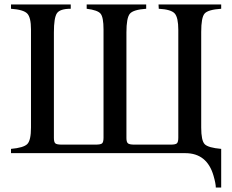

<svg xmlns="http://www.w3.org/2000/svg" viewBox="-20 -682 1034 855"><path d="M965 153H941Q941 136 931 101Q902 0 805 0H29V-19Q85 -24 101.5 -40.5Q118 -57 118 -114V-551Q118 -604 101.5 -621.5Q85 -639 29 -643V-662H295V-643Q247 -643 233.5 -623Q220 -603 220 -538V-68Q220 -49 226.5 -43.5Q233 -38 255 -38H406Q428 -38 434.5 -43.5Q441 -49 441 -69V-551Q441 -605 428 -621Q415 -637 366 -643V-662H631V-643Q573 -639 558 -620.5Q543 -602 543 -538V-67Q543 -49 550 -43.5Q557 -38 578 -38H741Q761 -38 767.5 -43.5Q774 -49 774 -69V-549Q774 -604 758 -622Q742 -640 687 -643L686 -662H965V-643Q906 -639 891 -621.5Q876 -604 876 -540V-114Q876 -56 891.5 -40Q907 -24 965 -19Z"/></svg>

Font: STIX MathJax Alphabets
Style: Regular
Weight: 400
Designer: MicroPress Inc., with final additions and corrections provided by Coen Hoffman, Elsevier (retired)
Version: Version 1.1.1